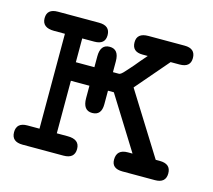

<svg xmlns="http://www.w3.org/2000/svg" viewBox="-71 -515 667 600"><g transform="rotate(15 262.5 -215.0)"><path d="M47 -62Q47 -62 86 -62V-369H51Q12 -369 12 -400Q12 -430 47 -430H180Q216 -430 216 -399Q216 -369 181 -369H142V-292H202V-327Q202 -366 232 -366Q262 -366 262 -327V-292H276Q279 -292 281 -292Q283 -292 285 -293Q287 -294 289 -295.5Q291 -297 294 -300Q297 -303 300 -306.5Q303 -310 309 -316.5Q315 -323 320.5 -329.5Q326 -336 335 -347Q344 -358 354 -369H337Q303 -369 303 -400Q303 -430 340 -430H457Q492 -430 492 -399Q492 -369 457 -369H428L337 -263V-262L462 -62H475Q511 -62 511 -31Q511 0 476 0H371Q336 0 336 -29Q336 -62 372 -62H387L281 -232H262V-188Q262 -152 232 -152Q202 -152 202 -192V-232H142V-62H177Q216 -62 216 -31Q216 0 180 0H48Q12 0 12 -31Q12 -62 47 -62Z"/></g></svg>

Font: CMU Typewriter Text
Style: Regular
Weight: 500
Monospace: yes
Version: Version 0.7.0